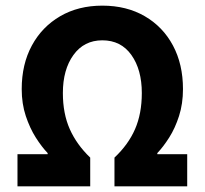

<svg xmlns="http://www.w3.org/2000/svg" viewBox="-20 -661 727 681"><path d="M42 0V-114H149V-118Q128 -140 107 -173Q86 -206 71.5 -249.5Q57 -293 57 -345Q57 -433 93 -499.5Q129 -566 193.5 -603.5Q258 -641 343 -641Q429 -641 493.5 -603.5Q558 -566 593.5 -499.5Q629 -433 629 -345Q629 -293 615 -249.5Q601 -206 580 -173Q559 -140 538 -118V-114H644V0H386V-102Q435 -148 459 -203Q483 -258 483 -331Q483 -414 446 -466Q409 -518 343 -518Q278 -518 240.5 -466Q203 -414 203 -331Q203 -258 227.5 -203Q252 -148 300 -102V0Z"/></svg>

Font: Narnoor ExtraBold
Style: Regular
Weight: 800
Designer: S. Sridhar Murthy
Foundry: SIL International
Version: Version 3.000